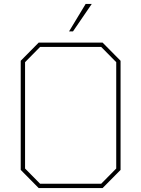

<svg xmlns="http://www.w3.org/2000/svg" viewBox="-20 -953 716 973"><path d="M330 -794 414 -933H445L350 -794ZM176 0 85 -92V-645L176 -737H500L591 -645V-92L500 0ZM183 -22H493L569 -99V-638L493 -715H183L107 -638V-99Z"/></svg>

Font: Tomorrow Thin
Style: Regular
Weight: 250
Designer: Tony de Marco, Monica Rizzolli
Foundry: Just in Type
Version: Version 2.002